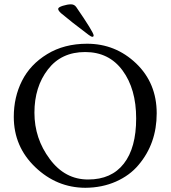

<svg xmlns="http://www.w3.org/2000/svg" viewBox="-20 -870 803 904"><path d="M397 -706.1Q312 -770 267.1 -808.1Q253.9 -820.3 253.9 -828.1Q253.9 -835.9 275.9 -842.8Q297.9 -849.6 314 -849.6Q330.1 -849.6 338.9 -836.9Q420.9 -717.8 420.9 -703.1Q420.9 -696.8 415 -696.8Q409.2 -696.8 397 -706.1ZM44.9 -319.8Q44.9 -412.6 83.5 -489.3Q122.1 -566.4 202.1 -615.2Q282.2 -664.1 390.1 -664.1Q523.9 -664.1 621.1 -571.3Q717.8 -478.5 717.8 -336.4Q717.8 -193.8 631.8 -92.8Q590.8 -43.9 525.9 -15.1Q460.9 13.7 381.8 14.2Q247.1 13.7 146 -83Q44.9 -179.7 44.9 -319.8ZM205.6 -543Q142.1 -460.9 142.1 -339.4Q142.1 -217.8 214.4 -121.1Q286.1 -24.4 395.5 -24.9Q504.9 -24.9 563 -99.6Q621.1 -173.8 621.1 -312.5Q621.1 -451.2 557.1 -538.1Q493.2 -625 380.9 -625Q268.6 -625 205.6 -543Z"/></svg>

Font: EBGaramond
Style: Regular
Weight: 400
Version: Version 000.012g